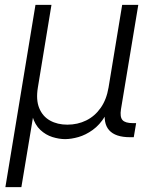

<svg xmlns="http://www.w3.org/2000/svg" viewBox="-20 -561 620 785"><path d="M2 204.1 125 -541H190.4L134.8 -203.1Q126.5 -152.8 140.4 -118.9Q154.3 -85 184.6 -68.1Q214.8 -51.3 255.4 -51.3Q297.4 -51.3 332.5 -68.6Q367.7 -85.9 391.6 -119.9Q415.5 -153.8 423.8 -203.1L479.5 -541H545.4L474.6 -114.3Q469.7 -83 480.7 -70.3Q491.7 -57.6 522.9 -57.6H536.6L526.9 0H511.7Q451.7 0 426.3 -28.6Q400.9 -57.1 410.6 -113.8L420.4 -174.3H439.9Q431.2 -121.1 409.4 -85.7Q387.7 -50.3 359.1 -29.8Q330.6 -9.3 300.8 -0.7Q271 7.8 246.1 7.8Q221.7 7.8 194.3 -0.7Q167 -9.3 145 -29.8Q123 -50.3 112.5 -85.7Q102.1 -121.1 110.8 -174.3H130.4L67.4 204.1Z"/></svg>

Font: Inter 17pt Light
Style: Italic
Weight: 300
Italic angle: -9.3988°
Version: Version 4.001;git-66647c0bb